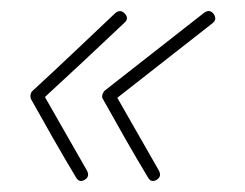

<svg xmlns="http://www.w3.org/2000/svg" viewBox="-20 -438 442 347"><path d="M349 -415Q359 -422 366 -413Q373 -403 364 -396Q319 -361 274 -325.5Q229 -290 184 -255Q181 -253 183 -263Q185 -273 187 -270Q207 -235 227 -200Q247 -165 267 -130Q267 -130 267 -130Q267 -130 267 -130Q273 -119 263 -113Q253 -107 247 -118Q226 -153 206 -188Q186 -223 166 -259Q164 -261 165 -267Q167 -272 169 -274Q214 -309 259 -344.5Q304 -380 349 -415Q349 -415 349 -415Q349 -415 349 -415ZM188 -414Q197 -422 205 -414Q214 -405 205 -397Q167 -361 129.5 -326Q92 -291 54 -256Q53 -254 54 -263Q55 -273 57 -270Q77 -235 97 -200Q117 -165 137 -130Q137 -130 137 -130Q137 -130 137 -130Q143 -119 133 -113Q123 -107 117 -118Q96 -153 76 -188Q56 -223 36 -259Q35 -261 35 -266Q36 -271 38 -273Q76 -308 113.5 -343.5Q151 -379 188 -414Q188 -414 188 -414Q188 -414 188 -414Z"/></svg>

Font: FRB American Cursive Light
Style: Italic
Weight: 300
Italic angle: -25°
Version: Version 2.0;Modular Font Editor K font №1